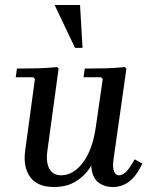

<svg xmlns="http://www.w3.org/2000/svg" viewBox="-20 -740 611 770"><path d="M520 -101 551 -84Q526 -32 497 -11Q468 10 433 10Q396 10 372 -10.5Q348 -31 346 -76Q324 -38 286.5 -14Q249 10 197 10Q130 10 101 -30Q72 -70 81 -136L120 -423L114 -430H43L48 -465Q89 -465 129 -466Q169 -467 209 -471L215 -465L170 -135Q166 -108 170 -86Q174 -64 187.5 -50.5Q201 -37 225 -37Q274 -37 312.5 -88Q351 -139 364 -229L392 -423L386 -430H315L320 -465Q361 -465 401 -466Q441 -467 481 -471L487 -465L435 -99Q431 -67 437.5 -52Q444 -37 457 -37Q474 -37 489.5 -55Q505 -73 520 -101ZM199 -720H301L311 -548H281Z"/></svg>

Font: Brygada 1918 Medium
Style: Italic
Weight: 500
Italic angle: -8°
Designer: Mateusz Machalski | Borys Kosmynka | Przemek Hoffer
Foundry: NIEPODLEGLA 2018
Version: Version 3.006